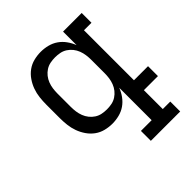

<svg xmlns="http://www.w3.org/2000/svg" viewBox="-202 -663 1013 1013"><g transform="rotate(-45 305.0 -156.5)"><path d="M296 -66Q314 -66 332 -69.5Q350 -73 365.5 -83Q381 -93 392.5 -107.5Q404 -122 410.5 -139Q417 -156 419.5 -174Q422 -192 422 -210V-310Q422 -328 419.5 -346Q417 -364 410.5 -381Q404 -398 392.5 -412.5Q381 -427 365.5 -437Q350 -447 332 -450.5Q314 -454 296 -454Q278 -454 260 -450.5Q242 -447 226.5 -437Q211 -427 199.5 -412.5Q188 -398 181.5 -381Q175 -364 172.5 -346Q170 -328 170 -310V-210Q170 -192 172.5 -174Q175 -156 181.5 -139Q188 -122 199.5 -107.5Q211 -93 226.5 -83Q242 -73 260 -69.5Q278 -66 296 -66ZM561 215H342V141H422V-101Q413 -77 397.5 -55.5Q382 -34 361 -19.5Q340 -5 314.5 1.5Q289 8 263 8Q237 8 211 1.5Q185 -5 163.5 -20.5Q142 -36 126.5 -58.5Q111 -81 102 -106Q93 -131 90 -157.5Q87 -184 87 -210V-310Q87 -336 90 -362.5Q93 -389 102 -414Q111 -439 126.5 -461.5Q142 -484 163.5 -499.5Q185 -515 211 -521.5Q237 -528 263 -528Q289 -528 314.5 -521.5Q340 -515 361 -500.5Q382 -486 397.5 -464.5Q413 -443 422 -419V-520H561V-447H505V-74H610V0H505V141H561Z"/></g></svg>

Font: Iosevka HT Extended
Style: Regular
Weight: 400
Width: 7
Monospace: yes
Designer: Belleve Invis
Foundry: Belleve Invis
Version: Version 32.3.0; ttfautohint (v1.8.4)